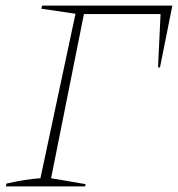

<svg xmlns="http://www.w3.org/2000/svg" viewBox="-20 -664 634 684"><path d="M594 -644 550 -424H543L552 -614H279L162 -29L285 -8L283 0H1L3 -10Q73 -26 124 -29L249 -615L127 -633L130 -644Z"/></svg>

Font: Piazzolla Thin
Style: Italic
Weight: 100
Italic angle: -11.3°
Designer: Juan Pablo del Peral
Foundry: Huerta Tipografica
Version: Version 1.330